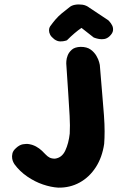

<svg xmlns="http://www.w3.org/2000/svg" viewBox="-20 -864 539 881"><path d="M247 -3Q214 -5 177 -17.5Q140 -30 105 -54Q70 -78 46 -111Q46 -111 42 -118Q38 -125 36 -136Q34 -147 37 -160Q40 -173 54 -185Q69 -199 85 -202Q101 -205 114.5 -202.5Q128 -200 136.5 -196Q145 -192 145 -192Q161 -183 171.5 -173Q182 -163 190 -154.5Q198 -146 207.5 -141Q217 -136 232 -136Q264 -140 279.5 -173Q295 -206 300 -251Q302 -286 299.5 -332Q297 -378 293 -437.5Q289 -497 284 -573Q284 -573 284.5 -584Q285 -595 290.5 -609.5Q296 -624 309.5 -636Q323 -648 350 -649Q379 -649 396 -636.5Q413 -624 422.5 -607.5Q432 -591 435 -578.5Q438 -566 438 -566Q444 -490 449 -433.5Q454 -377 457 -335Q460 -293 460 -261.5Q460 -230 458 -204Q449 -142 419.5 -96.5Q390 -51 345.5 -26.5Q301 -2 247 -3ZM229 -684Q215 -695 210 -705Q205 -715 205 -724Q205 -733 207.5 -738Q210 -743 210 -743Q223 -761 235 -775Q247 -789 262.5 -802Q278 -815 299 -831Q308 -839 324 -842Q340 -845 358 -842.5Q376 -840 391 -828L477 -771Q477 -771 483 -764.5Q489 -758 494.5 -747.5Q500 -737 498.5 -724Q497 -711 482 -697Q471 -687 458.5 -685Q446 -683 435 -685Q424 -687 417 -689.5Q410 -692 410 -692L354 -736Q339 -726 322 -711.5Q305 -697 287 -679Q287 -679 278.5 -676.5Q270 -674 256.5 -674Q243 -674 229 -684Z"/></svg>

Font: Sour Gummy
Style: Bold
Weight: 700
Designer: Stefie Justprince
Foundry: Eifetstype
Version: Version 1.000